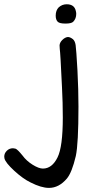

<svg xmlns="http://www.w3.org/2000/svg" viewBox="-162 -707 443 922"><path d="M120.1 -671.9Q136.7 -686.5 158.2 -686.5Q195.3 -686.5 202.1 -654.3Q204.1 -646.5 204.1 -640.6Q204.1 -617.2 189.5 -602.5Q180.7 -593.8 152.3 -593.8Q124 -593.8 115.2 -602.5Q105.5 -612.3 105.5 -631.8Q105.5 -657.2 120.1 -671.9ZM136.7 -514.6Q150.4 -528.3 164.1 -529.3Q174.8 -529.3 188.5 -518.6Q198.2 -509.8 201.2 -490.7Q204.1 -471.7 210 -368.2Q214.8 -276.4 214.8 -195.3Q214.8 -17.6 202.1 42Q183.6 121.1 159.2 150.4Q121.1 195.3 73.2 195.3Q36.1 195.3 -15.6 168.9Q-51.8 151.4 -93.8 112.8Q-135.7 74.2 -140.6 53.7Q-141.6 50.8 -141.6 44.9Q-141.6 29.3 -129.4 17.1Q-117.2 4.9 -99.6 4.9Q-95.7 4.9 -87.9 6.8Q-78.1 9.8 -53.7 40Q-35.2 65.4 -5.4 84Q24.4 102.5 43.9 102.5Q87.9 102.5 114.3 48.8Q139.6 -2 139.6 -142.6Q139.6 -212.9 135.7 -288.1Q127.9 -455.1 125 -471.7Q124 -478.5 124 -489.3Q125 -502.9 136.7 -514.6Z"/></svg>

Font: sage sans
Style: Regular
Weight: 400
Version: Version 001.032